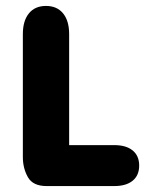

<svg xmlns="http://www.w3.org/2000/svg" viewBox="-20 -627 489 647"><path d="M213 -138V-512Q213 -557 192.5 -582Q172 -607 135 -607Q98 -607 77.5 -582Q57 -557 57 -512V-98Q57 -60 74 -30Q91 0 137 0H365Q405 0 427 -18Q449 -36 449 -69Q449 -102 427 -120Q405 -138 365 -138Z"/></svg>

Font: Beiruti Black
Style: Regular
Weight: 900
Designer: Arlette Boutros
Foundry: Boutros
Version: Version 1.41